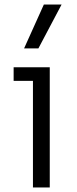

<svg xmlns="http://www.w3.org/2000/svg" viewBox="-20 -825 339 845"><path d="M125 -469H40V-529H199V0H125ZM173 -805H251L149 -612H86Z"/></svg>

Font: Sora-SIA Light
Style: Regular
Weight: 300
Designer: Jonathan Barnbrook, Julián Moncada
Foundry: Barnbrook Fonts
Version: Version 2.000